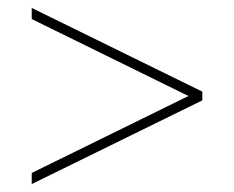

<svg xmlns="http://www.w3.org/2000/svg" viewBox="-20 -564 590 484"><path d="M60 -100V-128L455 -322L60 -516V-544L490 -333V-311Z"/></svg>

Font: Prompt Thin
Style: Regular
Weight: 100
Designer: Katatrad Team
Foundry: CadsonDemak
Version: Version 1.030